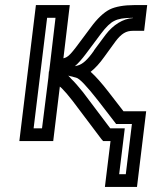

<svg xmlns="http://www.w3.org/2000/svg" viewBox="-20 -529 598 754"><path d="M521 180 551 -67 554 -92H529H465L407 -167C380 -202 356 -229 336 -247C354 -261 372 -281 389 -305L434 -367C457 -397 475 -408 502 -408H521H546L549 -433L555 -484L558 -509H533H506C468 -509 433 -503 411 -492C387 -480 361 -455 337 -422L278 -343C261 -321 251 -310 242 -305C238 -303 234 -301 229 -300L251 -484L254 -509H229H146H121L118 -484L59 0L56 25H81H164H189L192 0L215 -189C217 -187 220 -185 223 -182C234 -171 248 -155 265 -133L378 17L385 25H396H414L395 180L392 205H417H493H518L521 180ZM274 -269C287 -280 302 -297 317 -317L376 -396C397 -424 414 -440 429 -447C444 -455 466 -459 500 -459H502V-458C463 -456 424 -431 395 -393L349 -331V-330C323 -293 304 -277 286 -272L274 -269ZM173 -249 172 -248 170 -224 145 -25H112L165 -459H198L176 -273L173 -249ZM474 155H448L467 0L470 -25H445H413L306 -167C288 -189 273 -207 260 -219C256 -224 252 -228 248 -232L279 -224C292 -221 319 -193 366 -133L430 -50L436 -42H447H498L474 155Z"/></svg>

Font: Gamestation Text Outline
Style: Italic
Weight: 400
Designer: Jonas Hecksher
Foundry: Jonas Hecksher, Playtypeª, e-types AS
Version: Version 1.003